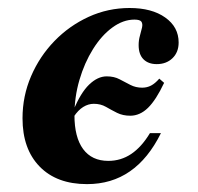

<svg xmlns="http://www.w3.org/2000/svg" viewBox="-20 -449 496 480"><path d="M197.6 11.3Q121.8 11.3 79 -32.7Q36.3 -76.6 36.3 -153.2Q36.3 -208.9 57.7 -258.5Q79 -308.1 116.1 -346.4Q153.2 -384.7 201.6 -406.9Q250 -429 304 -429Q359.7 -429 393.1 -405.2Q426.6 -381.5 426.6 -342.7Q426.6 -318.5 411.3 -303.6Q396 -288.7 371.8 -288.7Q350.8 -288.7 338.7 -300.8Q326.6 -312.9 326.6 -336.3Q326.6 -348.4 329.8 -359.7Q333.1 -371 335.1 -380.2Q337.1 -389.5 333.5 -394.8Q329.8 -400 316.1 -400Q287.9 -400 260.9 -380.2Q233.9 -360.5 212.5 -326.2Q191.1 -291.9 178.6 -249.2Q166.1 -206.5 166.1 -161.3Q166.1 -105.6 187.9 -76.2Q209.7 -46.8 250.8 -46.8Q282.3 -46.8 308.1 -64.1Q333.9 -81.5 354.8 -116.1H382.3Q350.8 -52.4 304.8 -20.6Q258.9 11.3 197.6 11.3ZM164.5 -157.3 163.7 -173.4Q181.5 -216.9 202.8 -237.5Q224.2 -258.1 246.8 -258.1Q265.3 -258.1 279 -250.8Q292.7 -243.5 306 -236.7Q319.4 -229.8 335.5 -229.8Q347.6 -229.8 357.7 -235.1Q367.7 -240.3 378.2 -252.4L390.3 -241.9Q370.2 -199.2 350 -179.4Q329.8 -159.7 305.6 -159.7Q287.1 -159.7 272.6 -166.9Q258.1 -174.2 244.8 -181.9Q231.5 -189.5 214.5 -189.5Q200.8 -189.5 187.9 -181.5Q175 -173.4 164.5 -157.3Z"/></svg>

Font: Playfair 5pt SemiExpanded Light ExtraBold
Style: Italic
Weight: 800
Italic angle: -15.6°
Version: Version 2.001;gftools[0.9.30]